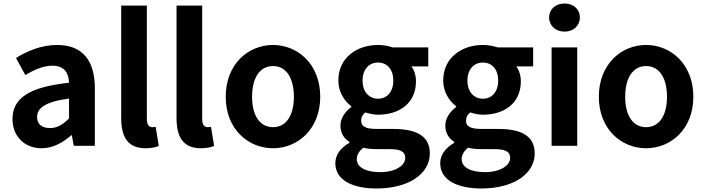

<svg xmlns="http://www.w3.org/2000/svg" viewBox="-20 -830 4011 1093"><path d="M217 14C281 14 337 -18 386 -60H389L400 0H520V-327C520 -489 447 -574 305 -574C217 -574 137 -541 71 -500L124 -403C176 -433 226 -456 278 -456C347 -456 371 -414 373 -359C148 -335 51 -272 51 -152C51 -57 117 14 217 14ZM265 -101C222 -101 191 -120 191 -164C191 -214 237 -251 373 -269V-156C338 -121 307 -101 265 -101Z M808 14C842 14 867 8 884 1L866 -108C856 -106 852 -106 846 -106C832 -106 816 -117 816 -150V-798H670V-157C670 -53 706 14 808 14Z M1123 14C1157 14 1182 8 1199 1L1181 -108C1171 -106 1167 -106 1161 -106C1147 -106 1131 -117 1131 -150V-798H985V-157C985 -53 1021 14 1123 14Z M1534 14C1674 14 1803 -94 1803 -279C1803 -466 1674 -574 1534 -574C1394 -574 1265 -466 1265 -279C1265 -94 1394 14 1534 14ZM1534 -106C1458 -106 1415 -174 1415 -279C1415 -385 1458 -454 1534 -454C1610 -454 1653 -385 1653 -279C1653 -174 1610 -106 1534 -106Z M2123 243C2310 243 2427 157 2427 44C2427 -54 2354 -96 2219 -96H2124C2058 -96 2036 -112 2036 -142C2036 -164 2044 -177 2060 -190C2084 -182 2110 -177 2132 -177C2252 -177 2348 -241 2348 -367C2348 -402 2337 -433 2322 -452H2418V-560H2216C2193 -568 2163 -574 2132 -574C2013 -574 1906 -503 1906 -371C1906 -306 1942 -253 1980 -225V-221C1947 -197 1918 -158 1918 -116C1918 -70 1940 -41 1969 -22V-17C1918 12 1889 52 1889 99C1889 198 1991 243 2123 243ZM2132 -268C2083 -268 2044 -305 2044 -371C2044 -437 2082 -474 2132 -474C2182 -474 2219 -437 2219 -371C2219 -305 2181 -268 2132 -268ZM2145 150C2063 150 2011 123 2011 76C2011 53 2023 31 2048 11C2068 16 2092 19 2126 19H2194C2254 19 2287 29 2287 69C2287 113 2229 150 2145 150Z M2720 243C2907 243 3024 157 3024 44C3024 -54 2951 -96 2816 -96H2721C2655 -96 2633 -112 2633 -142C2633 -164 2641 -177 2657 -190C2681 -182 2707 -177 2729 -177C2849 -177 2945 -241 2945 -367C2945 -402 2934 -433 2919 -452H3015V-560H2813C2790 -568 2760 -574 2729 -574C2610 -574 2503 -503 2503 -371C2503 -306 2539 -253 2577 -225V-221C2544 -197 2515 -158 2515 -116C2515 -70 2537 -41 2566 -22V-17C2515 12 2486 52 2486 99C2486 198 2588 243 2720 243ZM2729 -268C2680 -268 2641 -305 2641 -371C2641 -437 2679 -474 2729 -474C2779 -474 2816 -437 2816 -371C2816 -305 2778 -268 2729 -268ZM2742 150C2660 150 2608 123 2608 76C2608 53 2620 31 2645 11C2665 16 2689 19 2723 19H2791C2851 19 2884 29 2884 69C2884 113 2826 150 2742 150Z M3120 0H3266V-560H3120ZM3194 -650C3244 -650 3281 -684 3281 -730C3281 -778 3244 -810 3194 -810C3143 -810 3106 -778 3106 -730C3106 -684 3143 -650 3194 -650Z M3658 14C3798 14 3927 -94 3927 -279C3927 -466 3798 -574 3658 -574C3518 -574 3389 -466 3389 -279C3389 -94 3518 14 3658 14ZM3658 -106C3582 -106 3539 -174 3539 -279C3539 -385 3582 -454 3658 -454C3734 -454 3777 -385 3777 -279C3777 -174 3734 -106 3658 -106Z"/></svg>

Font: Noto Sans CJK JP Bold
Style: Regular
Weight: 700
Designer: Ryoko NISHIZUKA (kana & ideographs); Paul D. Hunt (Latin, Greek & Cyrillic); Wenlong ZHANG (bopomofo); Sandoll Communica
Foundry: Adobe Systems Incorporated
Version: Version 1.004;PS 1.004;hotconv 1.0.82;makeotf.lib2.5.63406